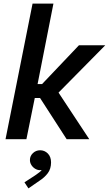

<svg xmlns="http://www.w3.org/2000/svg" viewBox="-20 -772 604 1065"><path d="M160.6 -752H276.4L188.5 -305.7H213.4L418 -521H564L304.7 -258.3L475.1 0H349.6L202.1 -228.5H172.9L126.5 0H10.7ZM115.7 239.3 171.4 203.1 180.7 196.8Q202.6 182.1 211.4 170.9Q205.6 171.9 201.7 171.9Q188.5 171.9 175.5 164.3Q162.6 156.7 154.3 143.8Q146 130.9 146 115.2Q146 93.3 162.6 77.4Q179.2 61.5 202.6 61.5Q227.5 61.5 245.4 79.6Q263.2 97.7 263.2 128.9Q263.2 164.1 245.4 188.2Q227.5 212.4 197.8 231.4L137.7 272.9Z"/></svg>

Font: Reddit Sans Chocolate SemiBold
Style: Italic
Weight: 600
Italic angle: -11.25°
Designer: Stephen Hutchings
Version: Version 1.013